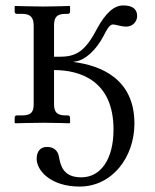

<svg xmlns="http://www.w3.org/2000/svg" viewBox="-20 -453 569 707"><path d="M249 -225C253 -226 256 -226 260 -227C295 -233 334 -269 361 -320C372 -342 383 -363 396 -363C405 -363 426 -355 445 -355C469 -355 485 -374 485 -394C485 -416 472 -433 434 -433C400 -433 369 -406 336 -345C291 -258 255 -244 197 -244H179V-360C179 -389 189 -402 222 -402H230C234 -402 238 -405 238 -410V-429L236 -431C236 -431 179 -429 140 -429C104 -429 36 -431 36 -431L34 -429V-410C34 -405 37 -402 42 -402H61C95 -402 104 -386 104 -358V-69C104 -41 95 -28 61 -28H42C37 -28 34 -25 34 -20V-1L36 1C36 1 104 -1 140 -1C179 -1 236 1 236 1L238 -1V-20C238 -25 234 -28 230 -28H222C189 -28 179 -41 179 -69V-195C274 -195 398 -157 398 24C398 132 352 200 279 200C213 200 203 157 197 124C193 100 176 88 153 88C130 88 115 103 115 132C115 175 167 234 273 234C393 234 475 126 475 2C475 -162 353 -212 249 -225Z"/></svg>

Font: Libertinus Math
Style: Regular
Weight: 400
Designer: Philipp H. Poll, Khaled Hosny
Foundry: Caleb Maclennan
Version: Version 7.050;RELEASE